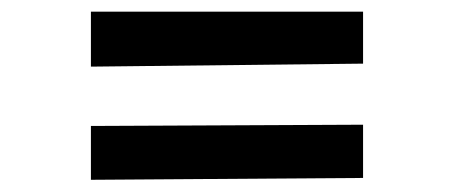

<svg xmlns="http://www.w3.org/2000/svg" viewBox="-20 -407 758 321"><path d="M132 -295.6V-387.5H587V-300.6ZM132 -106.4V-196.4L587 -198.5V-109.5Z"/></svg>

Font: Andada Pro
Style: Regular
Weight: 400
Designer: Carolina Giovagnoli
Foundry: Huerta Tipografica
Version: Version 3.003